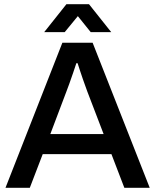

<svg xmlns="http://www.w3.org/2000/svg" viewBox="-20 -888 735 908"><path d="M6 0 275 -686H418L688 0H568L507 -159H182L121 0ZM218 -254H470L393 -455Q390 -464 384 -480Q378 -496 371.5 -515Q365 -534 358.5 -553.5Q352 -573 347 -589H341Q335 -570 326 -544Q317 -518 308.5 -494Q300 -470 294 -455ZM189 -736 294 -868H401L506 -736H409L323 -843L373 -842L286 -736Z"/></svg>

Font: Archivo SemiBold Medium
Style: Regular
Weight: 500
Version: Version 2.001